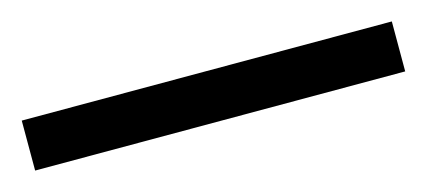

<svg xmlns="http://www.w3.org/2000/svg" viewBox="-30 3 486 219"><g transform="rotate(-15 213.5 112.5)"><path d="M-5 142H432V83H-5Z"/></g></svg>

Font: Noto Serif Georgian SemiCondensed Bold
Style: Regular
Weight: 700
Width: 4
Designer: Monotype Design Team, Akaki Razmadze
Foundry: Google LLC
Version: Version 2.003